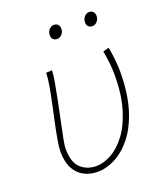

<svg xmlns="http://www.w3.org/2000/svg" viewBox="-127 -752 729 850"><g transform="rotate(-20 237.0 -327.0)"><path d="M188 12Q152 12 123.5 -3Q95 -18 78.5 -49Q62 -80 62 -128Q62 -148 68 -182.5Q74 -217 83 -259Q92 -301 101 -343Q110 -385 116 -420.5Q122 -456 122 -478L150 -480Q150 -460 143.5 -423.5Q137 -387 128 -342.5Q119 -298 110 -255.5Q101 -213 94.5 -180Q88 -147 88 -134Q88 -67 118 -40.5Q148 -14 190 -14Q224 -14 261 -34Q298 -54 330.5 -96.5Q363 -139 383.5 -206.5Q404 -274 404 -368Q404 -392 400.5 -424.5Q397 -457 392 -480L420 -488Q425 -463 428.5 -430.5Q432 -398 432 -374Q432 -271 409.5 -197.5Q387 -124 350.5 -78Q314 -32 271.5 -10Q229 12 188 12ZM220 -602Q208 -602 201 -609Q194 -616 194 -628Q194 -645 204 -655.5Q214 -666 226 -666Q238 -666 245 -659Q252 -652 252 -638Q252 -623 242 -612.5Q232 -602 220 -602ZM386 -602Q374 -602 367 -609Q360 -616 360 -628Q360 -645 370 -655.5Q380 -666 392 -666Q404 -666 411 -659Q418 -652 418 -638Q418 -623 408 -612.5Q398 -602 386 -602Z"/></g></svg>

Font: Source Sans 3
Style: Italic
Weight: 200
Italic angle: -11°
Designer: Paul D. Hunt
Foundry: Adobe
Version: Version 3.046;hotconv 1.0.118;makeotfexe 2.5.65603